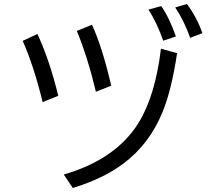

<svg xmlns="http://www.w3.org/2000/svg" viewBox="-20 -892 1040 954"><path d="M191.9 -384.8Q147.9 -564.5 92.8 -689L166 -723.1Q226.1 -593.3 269.5 -416ZM456.5 -436Q416.5 -605 361.8 -738.3L437 -769Q488.3 -657.7 532.7 -466.3ZM296.9 -24.9Q555.2 -99.6 668.5 -281.7Q751 -414.6 779.8 -649.9L859.9 -627.9Q832.5 -443.8 787.1 -334Q721.7 -174.3 590.3 -77.1Q491.7 -3.9 341.8 42ZM791 -689.9Q759.8 -778.8 717.8 -844.2L780.8 -861.8Q820.3 -806.6 854 -710.9ZM924.8 -704.1Q895 -789.1 850.6 -855L908.7 -872.1Q957 -808.1 985.8 -727.1Z"/></svg>

Font: BIZ UDGothic
Style: Regular
Weight: 400
Monospace: yes
Designer: TypeBank Co., Ltd.
Foundry: Morisawa Inc.
Version: Version 1.05